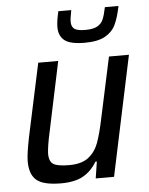

<svg xmlns="http://www.w3.org/2000/svg" viewBox="-52 -763 632 814"><g transform="rotate(-5 263.5 -356.0)"><path d="M42 -97Q42 -127 56 -197L123 -510H208L146 -216Q132 -153 131 -122Q131 -88 149.5 -77Q168 -66 216 -66Q269 -66 298 -88.5Q327 -111 341 -148.5Q355 -186 369 -254L424 -510H509L401 0H323L334 -71H328Q305 -32 269.5 -12Q234 8 176 8Q101 8 71.5 -16.5Q42 -41 42 -97ZM217 -653Q217 -678 227 -720H282Q275 -685 275 -671Q275 -650 287.5 -640.5Q300 -631 334 -631Q368 -631 385.5 -641Q403 -651 410.5 -668.5Q418 -686 425 -720H483Q473 -671 459 -641.5Q445 -612 414 -594.5Q383 -577 327 -577Q265 -577 241 -596.5Q217 -616 217 -653Z"/></g></svg>

Font: Saira Semi Condensed
Style: Italic
Weight: 400
Width: 4
Italic angle: -12°
Designer: Hector Gatti with collaboration of the Omnibus-Type team
Foundry: Omnibus-Type
Version: Version 1.001; ttfautohint (v1.8)